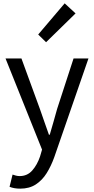

<svg xmlns="http://www.w3.org/2000/svg" viewBox="-20 -892 561 1146"><path d="M101 234Q64 234 37 223L55 150Q63 153 74.5 156Q86 159 97 159Q143 159 172.5 125.5Q202 92 219 42L231 1L13 -543H108L218 -242Q231 -206 244.5 -166Q258 -126 272 -88H277Q288 -126 299.5 -165.5Q311 -205 321 -242L419 -543H508L304 46Q285 99 258.5 141.5Q232 184 193.5 209Q155 234 101 234ZM255 -640 208 -686 366 -872 431 -812Z"/></svg>

Font: Chocolate Classical Sans
Style: Regular
Weight: 400
Designer: 田海東、宇文滿月
Foundry: Moonlit Owen
Version: Version 1.001